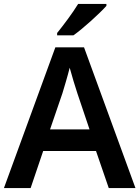

<svg xmlns="http://www.w3.org/2000/svg" viewBox="-20 -1009 711 978"><path d="M522 -979V-989H378C351 -944 301 -878 271 -841V-829H354C404 -864 489 -942 522 -979ZM534 -51H670L408 -768H262L0 -51H136L200 -240H469ZM374 -534 436 -350H235L298 -534C305 -557 325 -623 335 -664C344 -629 365 -561 374 -534Z"/></svg>

Font: Noto Sans Tamil UI SemiBold
Style: Regular
Weight: 600
Designer: Jelle Bosma - Monotype Design Team
Foundry: Monotype Imaging Inc.
Version: Version 2.004